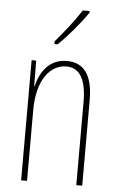

<svg xmlns="http://www.w3.org/2000/svg" viewBox="-54 -801 516 839"><g transform="rotate(5 204.0 -381.5)"><path d="M305 -756V-763H275C241 -711 209 -671 164 -618V-606H178C217 -643 272 -707 305 -756ZM225 -537C145 -537 108 -474 94 -415H92L91 -527H71V0H97V-311C97 -445 156 -513 225 -513C279 -513 313 -471 313 -365V0H339V-375C339 -488 298 -537 225 -537Z"/></g></svg>

Font: Noto Sans Ethiopic ExtraCondensed Thin
Style: Regular
Weight: 100
Width: 2
Designer: Monotype Design Team
Foundry: Monotype Imaging Inc.
Version: Version 2.102